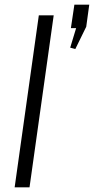

<svg xmlns="http://www.w3.org/2000/svg" viewBox="-20 -806 404 826"><path d="M211 -740 107 0H43L147 -740ZM364 -786 351 -691 304 -595 282 -601 330 -759 343 -685H285L300 -786Z"/></svg>

Font: Pathway Extreme SemiCondensed ExtraLight
Style: Italic
Weight: 250
Width: 4
Italic angle: -8°
Version: Version 1.001;gftools[0.9.26]